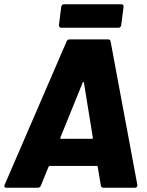

<svg xmlns="http://www.w3.org/2000/svg" viewBox="-31 -886 694 906"><path d="M542 -866H271C264 -866 259 -861 258 -854L247 -767C247 -760 251 -755 258 -755H528C535 -755 540 -760 541 -767L552 -854C553 -861 549 -866 542 -866ZM457 0H605C613 0 619 -5 617 -14L491 -690C490 -696 487 -700 480 -700H296C290 -700 285 -696 283 -690L-9 -14C-13 -5 -9 0 -1 0H147C154 0 160 -4 162 -10L198 -99C200 -101 201 -103 204 -103H426C429 -103 430 -101 430 -99L445 -10C446 -4 450 0 457 0ZM254 -237 359 -496C360 -500 364 -501 365 -496L407 -237C408 -233 406 -231 403 -231H257C254 -231 253 -233 254 -237Z"/></svg>

Font: Barlow ExtraBold
Style: Italic
Weight: 800
Italic angle: -7°
Designer: Jeremy Tribby
Foundry: Tribby Type
Version: Version 1.422;hotconv 1.0.109;makeotfexe 2.5.65596